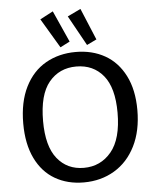

<svg xmlns="http://www.w3.org/2000/svg" viewBox="-62 -996 865 1058"><g transform="rotate(-5 370.5 -467.0)"><path d="M54 -342Q54 -461 95.5 -544Q137 -627 210 -668.5Q283 -710 376 -710Q467 -710 537 -670.5Q607 -631 647 -552.5Q687 -474 687 -362Q687 -247 645 -163Q603 -79 528.5 -34.5Q454 10 359 10Q269 10 200 -30Q131 -70 92.5 -149.5Q54 -229 54 -342ZM577 -357Q577 -495 521.5 -562.5Q466 -630 372 -630Q278 -630 221 -561Q164 -492 164 -346Q164 -207 219 -138.5Q274 -70 366 -70Q459 -70 518 -141Q577 -212 577 -357ZM348 -770 295 -743 198 -906 270 -944ZM496 -769 442 -743 350 -909 423 -944Z"/></g></svg>

Font: Bitter Pro Medium
Style: Regular
Weight: 500
Designer: Sol Matas, and Bitter project Authors
Foundry: Sol Matas
Version: Version 1.010